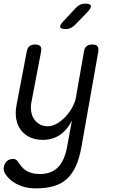

<svg xmlns="http://www.w3.org/2000/svg" viewBox="-24 -805 644 1057"><path d="M346 0 372 -142Q348 -92 307.5 -63.5Q267 -35 212 -35Q172 -35 141.5 -49Q111 -63 91.5 -88.5Q72 -114 65.5 -149Q59 -184 67 -226L123 -520Q127 -541 138 -550.5Q149 -560 170 -560Q190 -560 198 -550.5Q206 -541 202 -520L150 -248Q144 -221 147 -196Q150 -171 161.5 -152.5Q173 -134 192 -122Q211 -110 239 -110Q266 -110 292 -126Q318 -142 339 -165Q360 -188 375 -216Q390 -244 394 -269L438 -520Q441 -541 452.5 -550.5Q464 -560 485 -560Q505 -560 512.5 -550.5Q520 -541 517 -520L425 0Q414 64 394 108.5Q374 153 343.5 180.5Q313 208 271 220Q229 232 173 232Q139 232 112.5 225Q86 218 65 206.5Q44 195 29 181Q14 167 5 152Q-1 143 -3 133.5Q-5 124 -3 115Q-2 106 2.5 97.5Q7 89 13 83Q19 77 28 73.5Q37 70 47 70Q56 70 63 73.5Q70 77 75 86Q84 98 93.5 110.5Q103 123 117 132.5Q131 142 150.5 147.5Q170 153 196 153Q223 153 247 145.5Q271 138 290.5 120.5Q310 103 324 73.5Q338 44 346 0ZM339 -645Q311 -645 307.5 -655.5Q304 -666 325 -688L394 -762Q404 -773 416.5 -779Q429 -785 444 -785Q472 -785 476 -774Q480 -763 458 -739L387 -666Q376 -656 364.5 -650.5Q353 -645 339 -645Z"/></svg>

Font: Maple Mono NL Light
Style: Italic
Weight: 300
Italic angle: -10°
Monospace: yes
Designer: subframe7536
Version: Version 7.000